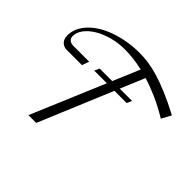

<svg xmlns="http://www.w3.org/2000/svg" viewBox="-163 -898 1096 1096"><g transform="rotate(45 385.0 -350.0)"><path d="M738.3 -520Q675.3 -558.1 619.1 -582.8Q563 -607.4 512.7 -622.6L451.2 -475.6H550.8L537.1 -445.3H438.5L252.4 0H189.5L377.4 -445.3H275.4L289.1 -475.6H390.1L458.5 -637.2Q414.6 -647.5 378.9 -651.1Q343.3 -654.8 315.4 -654.8Q260.3 -654.8 211.7 -641.4Q163.1 -627.9 127 -606Q90.8 -584 69.8 -555.9Q48.8 -527.8 48.8 -498Q48.8 -481 60.1 -470.9Q71.3 -460.9 93.3 -460.9H219.2L203.6 -418H79.6Q57.1 -418 40.8 -433.8Q24.4 -449.7 24.4 -479.5Q24.4 -510.7 37.6 -539.1Q50.8 -567.4 74.7 -592Q98.6 -616.7 131.8 -636.7Q165 -656.7 205.6 -670.7Q246.1 -684.6 292.2 -692.4Q338.4 -700.2 388.2 -700.2Q420.9 -700.2 457.5 -695.3Q494.1 -690.4 539.6 -677Q585 -663.6 641.4 -639.9Q697.8 -616.2 769.5 -578.1Z"/></g></svg>

Font: Dynalight
Style: Regular
Weight: 400
Version: Version 1.000